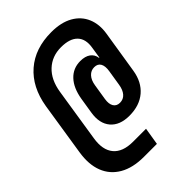

<svg xmlns="http://www.w3.org/2000/svg" viewBox="-268 -855 1149 1149"><g transform="rotate(-45 306.5 -280.0)"><path d="M252 180Q159 180 97.5 144.5Q36 109 10.5 44Q-15 -21 -1 -111L52 -450Q75 -588 162.5 -664Q250 -740 388 -740Q471 -740 525.5 -709Q580 -678 603 -623.5Q626 -569 615 -500L572 -230Q559 -147 505 -101Q451 -55 365 -55Q284 -55 244 -102Q204 -149 217 -230L233 -330Q246 -409 286.5 -452Q327 -495 388 -495Q429 -495 453 -477.5Q477 -460 481 -429H484L495 -500Q506 -565 472.5 -600Q439 -635 365 -635Q289 -635 237.5 -587Q186 -539 172 -450L119 -111Q105 -24 144 23Q183 70 270 70H380L362 180ZM380 -150Q409 -150 427.5 -171Q446 -192 452 -230L468 -330Q474 -368 462 -389Q450 -410 421 -410Q393 -410 373.5 -389Q354 -368 348 -330L332 -230Q326 -192 339 -171Q352 -150 380 -150Z"/></g></svg>

Font: JetBrains Mono ExtraBold
Style: Italic
Weight: 800
Italic angle: -9°
Monospace: yes
Designer: Philipp Nurullin, Konstantin Bulenkov
Foundry: JetBrains
Version: Version 2.305; ttfautohint (v1.8.4.7-5d5b)